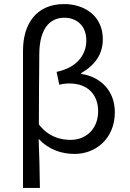

<svg xmlns="http://www.w3.org/2000/svg" viewBox="-20 -744 640 943"><path d="M93 179H176C175 97 173 20 170 -62C221 -7 285 12 347 12C449 12 544 -62 544 -193C544 -295 478 -366 379 -381V-385C448 -425 485 -479 485 -551C485 -668 393 -724 295 -724C158 -724 93 -626 93 -495ZM327 -57C276 -57 218 -72 171 -133C171 -249 172 -363 173 -480C174 -598 221 -657 296 -657C354 -657 404 -620 404 -545C404 -481 364 -413 258 -391L271 -328C287 -332 304 -334 321 -334C415 -334 462 -275 462 -198C462 -109 401 -57 327 -57Z"/></svg>

Font: Hasklig
Style: Regular
Weight: 400
Monospace: yes
Designer: Paul D. Hunt, Teo Tuominen
Foundry: Adobe Systems Incorporated
Version: Version 2.030;PS 1.0;hotconv 16.6.51;makeotf.lib2.5.65220